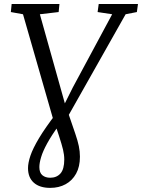

<svg xmlns="http://www.w3.org/2000/svg" viewBox="-20 -763 707 956"><path d="M230 172.5Q177.5 172.5 148.5 146.8Q119.5 121 119.5 74Q119.5 48 131.5 12.2Q143.5 -23.5 174.2 -75Q205 -126.5 261 -199.5L289 -220.5L342 -326.5L538.5 -692L466 -703L471.5 -743H667L661.5 -703L605.5 -692L306.5 -162.5L273.5 -139.5Q236.5 -88.5 215 -49.2Q193.5 -10 184.8 19.2Q176 48.5 176 69Q176 97 191 109.5Q206 122 230 122Q262 122 281 100.8Q300 79.5 300 31Q300 8 293.8 -18Q287.5 -44 274.5 -84L257.5 -135.5L247.5 -159.5L94.5 -692L34 -703L38 -743H276L272 -703L178.5 -692L308.5 -228.5L317.5 -206.5L355 -97Q367 -62 372.5 -35.5Q378 -9 378 17.5Q378 67 359 101.5Q340 136 306.8 154.2Q273.5 172.5 230 172.5Z"/></svg>

Font: Merriweather Light 18pt Light
Style: Italic
Weight: 300
Italic angle: -7.8°
Version: Version 2.101